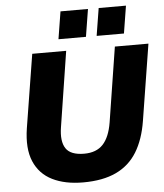

<svg xmlns="http://www.w3.org/2000/svg" viewBox="-61 -973 886 1037"><g transform="rotate(-5 382.0 -454.5)"><path d="M348 11Q250 11 181.5 -23Q113 -57 83 -127.5Q53 -198 70 -307L134 -705H318L254 -296Q242 -221 267.5 -182Q293 -143 367 -143Q433 -143 469 -181.5Q505 -220 518 -299L582 -705H764L698 -292Q682 -192 640.5 -124.5Q599 -57 527 -23Q455 11 348 11ZM489 -771 513 -920H661L637 -771ZM282 -771 306 -920H455L431 -771Z"/></g></svg>

Font: Mulish ExtraLight Black
Style: Italic
Weight: 900
Italic angle: -9°
Version: Version 3.603